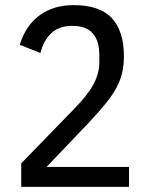

<svg xmlns="http://www.w3.org/2000/svg" viewBox="-20 -730 580 750"><path d="M484 0H63V-92L271 -306Q322 -358 345 -400.5Q368 -443 368 -487V-514Q368 -629 263 -629Q211 -629 180.5 -600.5Q150 -572 138 -523L57 -555Q80 -630 134.5 -670Q189 -710 267 -710Q370 -710 417 -659Q464 -608 464 -511Q464 -476 457.5 -447Q451 -418 435.5 -388.5Q420 -359 393.5 -326.5Q367 -294 328 -252L162 -78H484Z"/></svg>

Font: IBM Plex Sans Condensed Text
Style: Regular
Weight: 450
Width: 3
Designer: Mike Abbink, Paul van der Laan, Pieter van Rosmalen
Foundry: Bold Monday
Version: Version 1.1